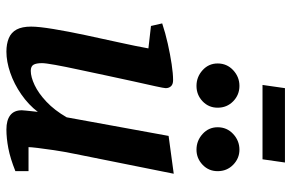

<svg xmlns="http://www.w3.org/2000/svg" viewBox="-175 -725 909 599"><g transform="rotate(90 279.5 -425.5)"><path d="M141 9Q117 9 99 1.5Q81 -6 72 -23Q63 -40 63 -68Q63 -92 70.5 -137.5Q78 -183 89.5 -237Q101 -291 112.5 -343Q124 -395 131 -434L61 -442L53 -477Q83 -487 116.5 -494.5Q150 -502 180 -506.5Q210 -511 230 -511Q243 -511 249 -504.5Q255 -498 255 -488Q255 -483 249 -455.5Q243 -428 234 -388Q225 -348 215.5 -302.5Q206 -257 197 -215.5Q188 -174 182.5 -143.5Q177 -113 177 -102Q177 -84 182 -75.5Q187 -67 201 -67Q220 -67 245.5 -79Q271 -91 297.5 -116Q324 -141 346 -179L404 -497L522 -513L460 -204Q453 -170 448.5 -139.5Q444 -109 441.5 -88Q439 -67 439 -60H514V-19Q474 -3 442.5 3Q411 9 384 9Q355 9 339.5 -3Q324 -15 324 -39Q324 -43 325 -51.5Q326 -60 327 -70.5Q328 -81 329 -89Q307 -60 274.5 -37.5Q242 -15 207 -3Q172 9 141 9ZM447 -584Q419 -584 398 -603Q377 -622 377 -650Q377 -679 398 -698.5Q419 -718 447 -718Q474 -718 494 -698.5Q514 -679 514 -650Q514 -622 494 -603Q474 -584 447 -584ZM248 -584Q220 -584 199 -603Q178 -622 178 -650Q178 -679 199 -698.5Q220 -718 248 -718Q276 -718 296 -698.5Q316 -679 316 -650Q316 -622 296 -603Q276 -584 248 -584ZM245 -790 255 -860H487L477 -790Z"/></g></svg>

Font: Manuale SemiBold
Style: Italic
Weight: 600
Italic angle: -11°
Designer: Eduardo Tunni / Pablo Cosgaya
Foundry: Eduardo Tunni / Pablo Cosgaya
Version: Version 1.002